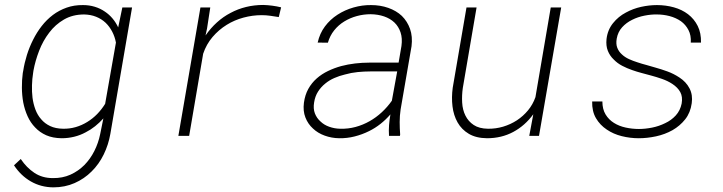

<svg xmlns="http://www.w3.org/2000/svg" viewBox="-20 -559 2975 790"><path d="M75.7 -268.6 73.7 -258.3Q69.8 -229 70.1 -198Q70.3 -167 75.7 -137.2Q81.5 -107.4 93.5 -80.8Q105.5 -54.2 124.5 -34.7Q143.6 -14.2 170.4 -2.4Q197.3 9.3 233.4 9.8Q259.8 9.8 284.9 3.7Q310.1 -2.4 332.5 -14.6Q353 -24.9 371.3 -39.6Q389.6 -54.2 405.3 -71.8L392.1 -6.8Q384.8 29.3 368.2 62.3Q351.6 95.2 327.1 120.1Q302.2 145 269.8 159.7Q237.3 174.3 197.3 173.8Q153.8 173.8 121.3 152.1Q88.9 130.4 65.4 95.2L37.6 121.1Q65.4 163.6 106.9 187.5Q148.4 211.4 199.2 211.9Q247.1 211.9 286.9 194.3Q326.7 176.8 356.9 146.5Q387.2 116.7 406.7 76.7Q426.3 36.6 434.1 -8.3L523.4 -528.3H483.4L466.3 -446.3Q457 -466.3 443.1 -482.9Q429.2 -499.5 411.6 -511.2Q392.6 -524.4 369.9 -531.2Q347.2 -538.1 321.8 -538.1Q285.2 -538.6 254.2 -527.6Q223.1 -516.6 197.8 -497.6Q171.9 -478 151.6 -451.9Q131.3 -425.8 116.2 -395.5Q101.1 -365.7 90.8 -333Q80.6 -300.3 75.7 -268.6ZM116.2 -258.3 117.7 -268.6Q125 -308.6 140.9 -349.9Q156.7 -391.1 182.6 -424.8Q207.5 -458 243.4 -478.8Q279.3 -499.5 326.2 -499.5Q353 -499 375.5 -490Q397.9 -481 414.6 -465.3Q430.7 -449.7 441.7 -428.7Q452.6 -407.7 457 -383.8L412.6 -131.8Q398.4 -108.9 379.9 -89.8Q361.3 -70.8 338.9 -57.1Q316.9 -43.5 291.7 -36.1Q266.6 -28.8 239.7 -29.3Q208.5 -29.8 186.3 -40.3Q164.1 -50.8 149.4 -68.4Q134.3 -85.4 125.7 -108.4Q117.2 -131.3 113.8 -156.7Q110.8 -181.6 111.6 -208Q112.3 -234.4 116.2 -258.3Z M1063 -538.6Q1026.4 -538.6 992.4 -530.3Q958.5 -522 928.7 -505.9Q898.4 -490.2 872.6 -466.8Q846.7 -443.4 825.7 -413.1L832 -442.4L845.2 -528.3H804.7L713.9 0H758.3L815.9 -337.9Q829.1 -377 854.5 -406.7Q879.9 -436.5 913.1 -457Q944.8 -476.6 981.9 -486.6Q1019 -496.6 1056.6 -496.6Q1074.7 -496.6 1092 -494.1Q1109.4 -491.7 1127 -488.8L1136.7 -528.8Q1118.7 -533.2 1100.3 -535.6Q1082 -538.1 1063 -538.6Z M1580.6 0H1625.5L1626.5 -5.4Q1624.5 -31.2 1624.5 -56.9Q1624.5 -82.5 1628.4 -108.9L1673.3 -368.7Q1678.2 -408.7 1667.2 -439.9Q1656.2 -471.2 1633.3 -493.7Q1610.4 -515.1 1577.6 -526.6Q1544.9 -538.1 1506.8 -538.1Q1470.7 -538.6 1434.8 -528.3Q1398.9 -518.1 1368.7 -498.5Q1338.4 -479 1316.9 -450.2Q1295.4 -421.4 1287.1 -383.8L1329.1 -383.3Q1337.4 -412.1 1355 -434.1Q1372.6 -456.1 1396.5 -470.7Q1420.4 -485.4 1448.2 -492.9Q1476.1 -500.5 1505.4 -500.5Q1535.2 -500 1560.3 -491.5Q1585.4 -482.9 1603 -466.3Q1620.1 -449.7 1628.2 -425.5Q1636.2 -401.4 1631.8 -369.6L1620.1 -301.3H1498.5Q1470.7 -301.3 1441.2 -297.9Q1411.6 -294.4 1383.8 -287.1Q1355.5 -279.3 1329.6 -266.8Q1303.7 -254.4 1283.2 -236.3Q1262.2 -217.8 1248.5 -193.1Q1234.9 -168.5 1230.5 -136.2Q1226.1 -102.5 1236.6 -75.7Q1247.1 -48.8 1267.6 -30.3Q1287.6 -11.2 1315.9 -1Q1344.2 9.3 1375.5 9.8Q1408.2 10.3 1439.2 2.4Q1470.2 -5.4 1498.5 -19.5Q1523.4 -31.7 1545.7 -49.3Q1567.9 -66.9 1586.4 -88.4Q1582.5 -65.9 1580.8 -44.4Q1579.1 -22.9 1580.6 0ZM1379.4 -29.3Q1356 -29.8 1334.7 -37.4Q1313.5 -44.9 1298.8 -59.1Q1283.2 -72.8 1275.6 -92.5Q1268.1 -112.3 1272.5 -137.7Q1276.4 -163.1 1288.6 -182.1Q1300.8 -201.2 1318.4 -215.3Q1335 -229 1355.7 -238Q1376.5 -247.1 1398.9 -252.4Q1424.8 -259.8 1451.9 -262.5Q1479 -265.1 1503.4 -265.1H1614.3L1592.3 -144.5Q1574.2 -118.7 1551 -97.2Q1527.8 -75.7 1501 -60.5Q1473.6 -44.9 1442.9 -36.6Q1412.1 -28.3 1379.4 -29.3Z M1983.9 9.8Q2043.5 9.8 2091.8 -16.1Q2140.1 -42 2174.3 -88.9L2157.7 0H2197.8L2289.1 -528.3H2246.1L2183.1 -159.2Q2172.4 -128.9 2152.6 -105Q2132.8 -81.1 2106.9 -64Q2080.6 -46.9 2050 -37.8Q2019.5 -28.8 1987.8 -29.3Q1951.7 -29.8 1929.2 -44.7Q1906.7 -59.6 1895 -83.5Q1883.3 -106.9 1881.6 -137Q1879.9 -167 1884.3 -197.3L1940.9 -528.3H1899.4L1842.8 -198.2Q1837.4 -158.7 1841.8 -121.6Q1846.2 -84.5 1862.8 -55.2Q1879.4 -25.9 1909.2 -8.3Q1939 9.3 1983.9 9.8Z M2784.7 -132.8Q2778.8 -104 2760.5 -84Q2742.2 -64 2716.8 -52.2Q2691.4 -39.6 2662.8 -33.9Q2634.3 -28.3 2608.9 -28.3Q2581.1 -28.3 2554.2 -34.2Q2527.3 -40 2506.3 -53.2Q2484.9 -66.4 2471.7 -88.1Q2458.5 -109.9 2458.5 -141.6H2416.5Q2415.5 -101.1 2432.1 -72.8Q2448.7 -44.4 2476.6 -25.9Q2503.9 -7.3 2538.3 1.2Q2572.8 9.8 2608.4 9.8Q2642.6 9.8 2679.2 2Q2715.8 -5.9 2747.1 -23.4Q2777.8 -41 2799.3 -68.1Q2820.8 -95.2 2826.2 -134.3Q2831.1 -168.5 2817.1 -195.3Q2803.2 -222.2 2775.4 -240.2Q2751.5 -255.9 2726.1 -265.1Q2700.7 -274.4 2675.8 -281.2Q2659.2 -286.6 2640.1 -291.5Q2621.1 -296.4 2602.5 -302.7Q2585 -308.1 2567.9 -315.9Q2550.8 -323.7 2538.6 -335.4Q2525.9 -346.7 2519.8 -362.5Q2513.7 -378.4 2517.6 -400.4Q2522.5 -427.7 2539.8 -446.8Q2557.1 -465.8 2581.1 -477.5Q2604.5 -489.3 2631.6 -494.6Q2658.7 -500 2682.6 -499.5Q2709.5 -499.5 2735.4 -492.7Q2761.2 -485.8 2781.7 -471.7Q2801.3 -457.5 2812.7 -435.5Q2824.2 -413.6 2822.3 -383.8H2864.3Q2865.2 -423.3 2850.8 -452.1Q2836.4 -481 2811 -500.5Q2786.1 -519.5 2752.7 -528.8Q2719.2 -538.1 2683.1 -538.1Q2651.4 -538.1 2617.9 -530.8Q2584.5 -523.4 2555.2 -507.3Q2524.4 -491.2 2502.2 -463.6Q2480 -436 2475.6 -398.4Q2472.7 -370.6 2481 -349.9Q2489.3 -329.1 2505.4 -314Q2520 -298.8 2540 -288.3Q2560.1 -277.8 2581.5 -270.5Q2600.6 -263.7 2620.6 -258.5Q2640.6 -253.4 2659.7 -248Q2679.7 -242.7 2703.1 -234.6Q2726.6 -226.6 2746.1 -213.9Q2768.6 -199.2 2779.1 -179.9Q2789.6 -160.6 2784.7 -132.8Z"/></svg>

Font: Roboto Mono ExtraLight
Style: Italic
Weight: 250
Italic angle: -10°
Monospace: yes
Designer: Google
Version: Version 3.000